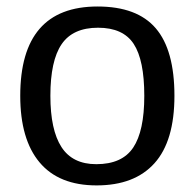

<svg xmlns="http://www.w3.org/2000/svg" viewBox="-20 -558 596 588"><path d="M514.2 -264.6Q514.2 -126 453.1 -58.1Q392.1 9.8 275.9 9.8Q160.2 9.8 101.1 -60.8Q42 -131.3 42 -264.6Q42 -538.1 278.8 -538.1Q399.9 -538.1 457 -471.4Q514.2 -404.8 514.2 -264.6ZM421.9 -264.6Q421.9 -374 389.4 -423.6Q356.9 -473.1 280.3 -473.1Q203.1 -473.1 168.7 -422.6Q134.3 -372.1 134.3 -264.6Q134.3 -160.2 168.2 -107.7Q202.1 -55.2 274.9 -55.2Q354 -55.2 387.9 -106Q421.9 -156.7 421.9 -264.6Z"/></svg>

Font: Arimo Nerd Font
Style: Regular
Weight: 400
Designer: Steve Matteson
Foundry: Monotype Imaging Inc.
Version: Version 1.33;Nerd Fonts 3.2.1